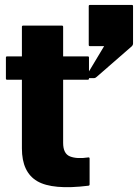

<svg xmlns="http://www.w3.org/2000/svg" viewBox="-20 -754 560 780"><path d="M362.5 -436.5H330.5Q325 -436.5 328 -441.5L403 -566.5H345.5Q340.5 -566.5 340.5 -571.5V-729Q340.5 -734 345.5 -734H515.5Q520.5 -734 520.5 -729V-576.5Q520.5 -571.5 516 -566.5L372.5 -441.5Q367 -436.5 362.5 -436.5ZM344 -110V-5Q344 0 339 0.5Q193.5 18.5 131.2 -18Q69 -54.5 69 -151V-430H9Q4 -430 4 -435V-520Q4 -525 9 -525H69V-645Q69 -650 74 -650H231.5Q236.5 -650 236.5 -645V-525H336.5Q341.5 -525 341.5 -520V-435Q341.5 -430 336.5 -430H236.5V-173.5Q236.5 -129.5 264.5 -118.5Q292.5 -107.5 339 -114.5Q344 -115 344 -110Z"/></svg>

Font: MFEK Sans
Style: Bold
Weight: 700
Designer: Owen Earl
Foundry: indestructible type*
Version: Version 0.001; ttfautohint (v1.8.4.7-5d5b)